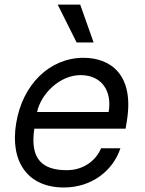

<svg xmlns="http://www.w3.org/2000/svg" viewBox="-20 -804 630 835"><path d="M257.8 11.4C379.6 11.4 471.9 -62.5 503.6 -159.1H419.7C393.8 -99.4 337 -63.9 270.6 -63.9C165.5 -63.9 109 -110.8 129.3 -244.3H526.3L532 -279.8C564.6 -483.3 457 -552.6 343 -552.6C195.7 -552.6 77.8 -436.1 50.4 -268.5C22.4 -100.9 100.5 11.4 257.8 11.4ZM141.3 -316.8C157.3 -394.2 238.6 -477.3 330.3 -477.3C421.5 -477.3 468.4 -409.1 452.4 -316.8ZM230.8 -784.1 313.2 -619.3H387.1L328.8 -784.1Z"/></svg>

Font: Margiela Sans
Style: Italic
Weight: 400
Italic angle: -9.39999°
Designer: Stefan Endress, Andreas Faust
Version: Version 1.100;FEAKit 1.0